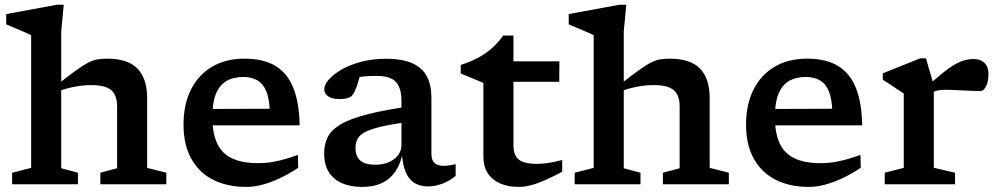

<svg xmlns="http://www.w3.org/2000/svg" viewBox="-20 -760 4120 792"><path d="M394 -47.5 463 -66V-321.5Q463 -352 452.5 -371.2Q442 -390.5 418.8 -399.8Q395.5 -409 356.5 -409Q323.5 -409 289 -402.5Q254.5 -396 226.5 -385.5L217 -411.5Q264.5 -448.5 294.2 -470Q324 -491.5 344.2 -501.8Q364.5 -512 382 -515Q399.5 -518 422.5 -518Q507.5 -518 547.2 -476.8Q587 -435.5 587 -355.5V-67.5L666 -47.5V0H394ZM301.5 0H30V-47.5L108.5 -67.5V-615Q102 -618.5 85 -625.8Q68 -633 46.5 -642.2Q25 -651.5 5.5 -659.5V-702L215 -740.5H243L232.5 -630V-66L301.5 -47.5Z M988.5 -518Q1068.5 -518 1118 -487Q1167.5 -456 1191 -395Q1214.5 -334 1216 -243H833L830.5 -310.5L1125.5 -311.5L1093 -294.5Q1092 -350 1079 -382.2Q1066 -414.5 1042 -428.5Q1018 -442.5 983.5 -442.5Q942.5 -442.5 914 -425.8Q885.5 -409 870.8 -373.2Q856 -337.5 856 -278.5Q856 -210 876 -168Q896 -126 937.8 -106.5Q979.5 -87 1044 -87Q1076 -87 1104.8 -92Q1133.5 -97 1159.5 -104.8Q1185.5 -112.5 1209 -121L1210 -68Q1173 -43 1135.2 -25.2Q1097.5 -7.5 1062.5 1.8Q1027.5 11 996.5 11Q916.5 11 858.5 -18.8Q800.5 -48.5 768.8 -105.8Q737 -163 737 -246Q737 -329 767.5 -390Q798 -451 854.5 -484.5Q911 -518 988.5 -518Z M1690.5 -324 1674 -258.5Q1599 -248.5 1554 -238Q1509 -227.5 1485.8 -215Q1462.5 -202.5 1454.5 -186.5Q1446.5 -170.5 1446.5 -149.5Q1446.5 -114.5 1466.5 -97.5Q1486.5 -80.5 1529 -80.5Q1559.5 -80.5 1583.8 -91Q1608 -101.5 1622 -119.8Q1636 -138 1636 -161V-344Q1636 -397 1613.2 -422Q1590.5 -447 1531.5 -447Q1502 -447 1478.8 -444.5Q1455.5 -442 1436 -437L1471 -474Q1466.5 -453.5 1462 -437.5Q1457.5 -421.5 1453 -408.2Q1448.5 -395 1442.5 -382Q1434 -362.5 1419 -357Q1404 -351.5 1380 -351.5Q1349 -351.5 1333.2 -363Q1317.5 -374.5 1317.5 -391.5Q1317.5 -410 1336 -431.5Q1354.5 -453 1388.5 -472.8Q1422.5 -492.5 1469.2 -505Q1516 -517.5 1572.5 -517.5Q1641.5 -517.5 1682.5 -498.2Q1723.5 -479 1741.5 -443.8Q1759.5 -408.5 1759.5 -359.5V-127Q1759.5 -108.5 1765.2 -97.2Q1771 -86 1782.5 -81Q1794 -76 1811 -76Q1821.5 -76 1833.8 -77.8Q1846 -79.5 1859.5 -83V-34.5Q1834 -13 1804 -2Q1774 9 1745.5 9Q1712 9 1688.5 -6Q1665 -21 1652.5 -52.5Q1640 -84 1637.5 -133L1642 -135Q1634 -87.5 1612.5 -55Q1591 -22.5 1556.8 -5.8Q1522.5 11 1476 11Q1399.5 11 1358.2 -24.5Q1317 -60 1317 -126.5Q1317 -164 1331.5 -193.8Q1346 -223.5 1385.2 -247Q1424.5 -270.5 1498.2 -289.2Q1572 -308 1690.5 -324Z M2098 -161Q2098 -118.5 2120.8 -101.2Q2143.5 -84 2195 -84Q2217 -84 2243 -88Q2269 -92 2299 -100V-51.5Q2254 -27.5 2222 -14Q2190 -0.5 2165.5 5.2Q2141 11 2119 11Q2077 11 2044.2 -2.8Q2011.5 -16.5 1992.8 -44.5Q1974 -72.5 1974 -114V-418L1880.5 -457V-492Q1905 -500 1925.8 -509Q1946.5 -518 1964.5 -528.8Q1982.5 -539.5 1998.2 -552Q2014 -564.5 2028.2 -579.8Q2042.5 -595 2056 -613.5H2098V-491ZM2049 -422.5 2052 -507H2287.5L2287 -422.5Z M2714.5 -47.5 2783.5 -66V-321.5Q2783.5 -352 2773 -371.2Q2762.5 -390.5 2739.2 -399.8Q2716 -409 2677 -409Q2644 -409 2609.5 -402.5Q2575 -396 2547 -385.5L2537.5 -411.5Q2585 -448.5 2614.8 -470Q2644.5 -491.5 2664.8 -501.8Q2685 -512 2702.5 -515Q2720 -518 2743 -518Q2828 -518 2867.8 -476.8Q2907.5 -435.5 2907.5 -355.5V-67.5L2986.5 -47.5V0H2714.5ZM2622 0H2350.5V-47.5L2429 -67.5V-615Q2422.5 -618.5 2405.5 -625.8Q2388.5 -633 2367 -642.2Q2345.5 -651.5 2326 -659.5V-702L2535.5 -740.5H2563.5L2553 -630V-66L2622 -47.5Z M3309 -518Q3389 -518 3438.5 -487Q3488 -456 3511.5 -395Q3535 -334 3536.5 -243H3153.5L3151 -310.5L3446 -311.5L3413.5 -294.5Q3412.5 -350 3399.5 -382.2Q3386.5 -414.5 3362.5 -428.5Q3338.5 -442.5 3304 -442.5Q3263 -442.5 3234.5 -425.8Q3206 -409 3191.2 -373.2Q3176.5 -337.5 3176.5 -278.5Q3176.5 -210 3196.5 -168Q3216.5 -126 3258.2 -106.5Q3300 -87 3364.5 -87Q3396.5 -87 3425.2 -92Q3454 -97 3480 -104.8Q3506 -112.5 3529.5 -121L3530.5 -68Q3493.5 -43 3455.8 -25.2Q3418 -7.5 3383 1.8Q3348 11 3317 11Q3237 11 3179 -18.8Q3121 -48.5 3089.2 -105.8Q3057.5 -163 3057.5 -246Q3057.5 -329 3088 -390Q3118.5 -451 3175 -484.5Q3231.5 -518 3309 -518Z M3996.5 -516.5Q4025 -516.5 4041.2 -500.2Q4057.5 -484 4057.5 -455.5Q4057.5 -422.5 4047.2 -403.5Q4037 -384.5 4025.5 -384.5Q4000 -384.5 3975.8 -385.8Q3951.5 -387 3927.5 -388.2Q3903.5 -389.5 3879 -389.5Q3866 -389.5 3854.8 -388Q3843.5 -386.5 3831.8 -382Q3820 -377.5 3806 -369L3790.5 -390Q3833.5 -430.5 3864 -455.2Q3894.5 -480 3917.2 -493.2Q3940 -506.5 3958.8 -511.5Q3977.5 -516.5 3996.5 -516.5ZM3832 -408.5V-68L3919.5 -47.5V0H3629.5V-47.5L3708 -67.5V-374Q3701.5 -378.5 3688 -387.5Q3674.5 -396.5 3657.2 -408Q3640 -419.5 3621.5 -431.5V-457.5L3776 -519.5H3799.5Z"/></svg>

Font: Newsreader 7pt Medium
Style: Regular
Weight: 500
Designer: Hugues Gentile
Foundry: Production Type
Version: Version 1.003